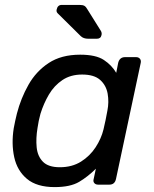

<svg xmlns="http://www.w3.org/2000/svg" viewBox="-20 -753 627 783"><path d="M203 10Q130 10 90 -23.5Q50 -57 38 -112Q26 -167 36 -230Q39 -246 42 -260Q45 -274 49 -290Q65 -352 96 -407Q127 -462 178.5 -496Q230 -530 307 -530Q371 -530 403.5 -508.5Q436 -487 454 -456L462 -497Q468 -520 490 -520H535Q545 -520 550.5 -513.5Q556 -507 554 -497L453 -23Q448 0 426 0H380Q370 0 364.5 -6.5Q359 -13 362 -23L371 -65Q339 -33 303 -11.5Q267 10 203 10ZM224 -71Q274 -71 310.5 -94Q347 -117 370 -152.5Q393 -188 402 -225Q406 -241 410.5 -263Q415 -285 418 -302Q425 -337 419 -371Q413 -405 388.5 -427Q364 -449 315 -449Q268 -449 234.5 -426.5Q201 -404 179.5 -367.5Q158 -331 145 -289Q141 -274 138 -260Q135 -246 133 -231Q126 -189 129.5 -152.5Q133 -116 155 -93.5Q177 -71 224 -71ZM340 -595Q320 -595 309 -606L215 -699Q209 -705 211 -714Q215 -733 232 -733H304Q318 -733 324.5 -729Q331 -725 337 -714L392 -626Q396 -618 394 -610Q391 -595 375 -595Z"/></svg>

Font: Lubike
Style: Italic
Weight: 400
Italic angle: -12°
Foundry: Honoka55
Version: Version 1.000;July 22, 2022;FontCreator 14.0.0.2862 64-bit